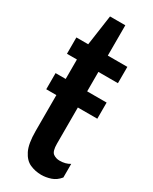

<svg xmlns="http://www.w3.org/2000/svg" viewBox="-219 -898 761 956"><g transform="rotate(30 161.5 -420.0)"><path d="M14.6 -466.8H72.8V-578.6H15.6V-672.4H83.5L108.4 -846.7H196.3V-672.4H308.6V-578.6H196.3V-466.8H308.1V-374H196.3V-166.5Q196.3 -122.6 212.2 -110.8Q228 -99.1 249.5 -99.1Q283.7 -99.1 308.1 -114.3V-36.1Q287.1 -10.3 259.3 -1.2Q231.4 7.8 205.6 7.8Q171.4 7.8 140.9 -5.6Q110.4 -19 91.6 -56.9Q72.8 -94.7 72.8 -167.5V-374H14.6Z"/></g></svg>

Font: Fjalla One
Style: Regular
Weight: 400
Designer: Irina Smirnova, Eben Sorkin
Foundry: Sorkin Type
Version: Version 1.002; ttfautohint (v1.8.4.7-5d5b);gftools[0.9.25]